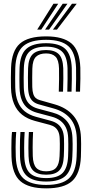

<svg xmlns="http://www.w3.org/2000/svg" viewBox="-20 -1004 494 1032"><path d="M228.2 8.5Q134.5 8.5 89.9 -29.9Q45.2 -68.2 41.8 -161Q41.2 -181.2 41.1 -205.4Q41 -229.5 41.8 -253Q42.5 -276.5 44.5 -294.5H67.2Q65.8 -280.2 64.9 -259.2Q64 -238.2 63.9 -213.2Q63.8 -188.2 64.8 -162Q67.8 -78.8 106.8 -44.4Q145.8 -10 228.2 -10Q312.8 -10 350.6 -45.2Q388.5 -80.5 391.8 -162Q392.5 -178.8 392.8 -195.2Q393 -211.8 393.1 -228.8Q393.2 -245.8 392.5 -263.8Q390 -329 357.2 -367.4Q324.5 -405.8 266.5 -421.5L188.8 -443Q170 -448.2 157.4 -458.9Q144.8 -469.5 138.1 -488.2Q131.5 -507 130.8 -535.8Q130 -563 130.1 -586.4Q130.2 -609.8 131 -637.8Q132.8 -689.5 155.4 -712.2Q178 -735 227.8 -735Q273.5 -735 295.8 -712.9Q318 -690.8 320 -636.8Q320.8 -614.2 320.4 -579.5Q320 -544.8 318.8 -511.2H296Q297 -545.8 297.5 -579Q298 -612.2 297.2 -636.2Q295.8 -681.5 278.6 -699.1Q261.5 -716.8 227.8 -716.8Q191.8 -716.8 173.5 -699Q155.2 -681.2 153.8 -635.5Q153.2 -611.2 153.1 -586.5Q153 -561.8 153.5 -536.5Q154.2 -513 158.9 -498.8Q163.5 -484.5 172.4 -476.9Q181.2 -469.2 194 -465.8L271.5 -443.8Q338.8 -425 375.8 -380.6Q412.8 -336.2 415.2 -264.8Q416 -248.2 416 -230.4Q416 -212.5 415.6 -194.8Q415.2 -177 414.8 -161Q411 -70.5 367.8 -31Q324.5 8.5 228.2 8.5ZM228.2 -28.2Q157.2 -28.2 123.8 -58.9Q90.2 -89.5 87.5 -162.8Q87 -185 87 -208.6Q87 -232.2 87.6 -254.5Q88.2 -276.8 89.8 -294.5H112.5Q111.2 -276.8 110.5 -255.4Q109.8 -234 109.8 -210.6Q109.8 -187.2 110.5 -163.5Q112.8 -100.2 140.5 -73.5Q168.2 -46.8 228.2 -46.8Q289.8 -46.8 316.6 -74.4Q343.5 -102 346 -163.8Q346.8 -180.8 347 -196.8Q347.2 -212.8 347.2 -228.8Q347.2 -244.8 346.5 -261.8Q345.5 -294.2 334.8 -317.2Q324 -340.2 304.4 -355.1Q284.8 -370 256.8 -377.2L178.2 -398.2Q151.2 -405.5 130.6 -421Q110 -436.5 98 -464Q86 -491.5 85 -534.5Q84.5 -553 84.4 -570Q84.2 -587 84.5 -603.9Q84.8 -620.8 85.2 -638.8Q87.8 -710.8 121.4 -741.2Q155 -771.8 227.8 -771.8Q298.2 -771.8 330.8 -741.1Q363.2 -710.5 365.8 -638Q366.5 -615.8 366.1 -579.8Q365.8 -543.8 364.5 -511.2H341.8Q342.8 -545 343.2 -580.1Q343.8 -615.2 343 -637.2Q340.8 -701.2 312.9 -727.2Q285 -753.2 227.8 -753.2Q168.2 -753.2 139.4 -727.5Q110.5 -701.8 108.2 -638.2Q107.2 -611.2 107.2 -586Q107.2 -560.8 107.8 -535Q108.8 -500.2 117.5 -477.1Q126.2 -454 142.9 -440.4Q159.5 -426.8 183.5 -420.2L261.8 -399.2Q309.5 -386.8 338.4 -354.2Q367.2 -321.8 369.5 -262.8Q370.2 -245.5 370.4 -229.9Q370.5 -214.2 370.1 -198.1Q369.8 -182 368.8 -162.8Q366 -91.5 333.6 -59.9Q301.2 -28.2 228.2 -28.2ZM228.2 -65Q180.2 -65 157.8 -87.8Q135.2 -110.5 133.5 -164.2Q132.8 -186 132.6 -208Q132.5 -230 133.2 -251.9Q134 -273.8 135.2 -294.5H157.8Q156.8 -273.8 156.1 -253.1Q155.5 -232.5 155.5 -210.9Q155.5 -189.2 156.2 -164.8Q157.8 -120.5 174.9 -101.9Q192 -83.2 228.2 -83.2Q265 -83.2 281.8 -102.4Q298.5 -121.5 300.2 -165Q301 -185.8 301.4 -201.6Q301.8 -217.5 301.6 -231.4Q301.5 -245.2 300.8 -260.2Q300 -281.5 293.6 -296Q287.2 -310.5 275.8 -319.5Q264.2 -328.5 247.2 -333L168 -354Q127.2 -365 99 -387.2Q70.8 -409.5 55.6 -445.5Q40.5 -481.5 39 -533Q38.5 -560 38.5 -585.8Q38.5 -611.5 39.5 -640Q42.8 -730.8 87 -769.6Q131.2 -808.5 227.8 -808.5Q319.2 -808.5 363.8 -770.8Q408.2 -733 411.8 -639.8Q412.5 -617.8 412.1 -581.1Q411.8 -544.5 410.2 -511.2H387.5Q388.8 -543.2 389.1 -579.4Q389.5 -615.5 388.8 -638.8Q385.8 -721 347.8 -755.5Q309.8 -790 227.8 -790Q143.5 -790 104.4 -755.6Q65.2 -721.2 62.2 -639.2Q61.5 -613.2 61.5 -585.8Q61.5 -558.2 62 -533.8Q63.2 -488.8 76 -457Q88.8 -425.2 113 -405.6Q137.2 -386 173.2 -376.2L252 -355Q273.8 -349.2 289.4 -337.8Q305 -326.2 313.9 -307.4Q322.8 -288.5 323.8 -261Q324.2 -245.8 324.4 -230.5Q324.5 -215.2 324.2 -199.2Q324 -183.2 323 -164.5Q320.8 -111.2 298.9 -88.1Q277 -65 228.2 -65ZM180 -845 267.2 -983.8H292.8L201.8 -845ZM264.5 -845 366.8 -983.8H392.2L286.2 -845ZM222.2 -845 317 -983.8H342.5L243.8 -845Z"/></svg>

Font: Big Shoulders Inline Text Thin
Style: Bold
Weight: 700
Version: Version 2.002